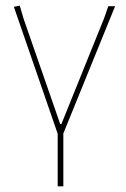

<svg xmlns="http://www.w3.org/2000/svg" viewBox="-20 -474 447 679"><path d="M184 185V-1L29 -450L50 -454L63 -409L193 -35H197L348 -409L363 -452H387L204 -2V185Z"/></svg>

Font: Alegreya Sans SC Thin
Style: Regular
Weight: 100
Designer: Juan Pablo del Peral
Foundry: Huerta Tipografica
Version: Version 2.007